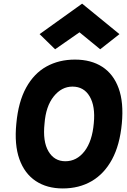

<svg xmlns="http://www.w3.org/2000/svg" viewBox="-20 -1015 696 1052"><path d="M324 17.5Q237 17.5 175.8 -23.2Q114.5 -64 86.2 -143.2Q58 -222.5 69.5 -338Q80.5 -457.5 123.5 -535.2Q166.5 -613 235 -650.8Q303.5 -688.5 390.5 -688.5Q479 -688.5 540.2 -649Q601.5 -609.5 630 -531.5Q658.5 -453.5 647.5 -338Q636.5 -220.5 593.8 -141.5Q551 -62.5 482.2 -22.5Q413.5 17.5 324 17.5ZM338 -131.5Q400.5 -131.5 443 -186.2Q485.5 -241 494 -340.5Q503 -433 471.2 -486.8Q439.5 -540.5 377 -540.5Q317.5 -540.5 274.2 -486.5Q231 -432.5 224 -338Q213.5 -240 245.5 -185.8Q277.5 -131.5 338 -131.5ZM282 -745 197 -828 430 -995 634.5 -828 529 -745 415.5 -838Z"/></svg>

Font: Karla ExtraBold
Style: Italic
Weight: 800
Italic angle: -8°
Designer: Jonathan Pinhorn
Version: Version 2.004;gftools[0.9.33]